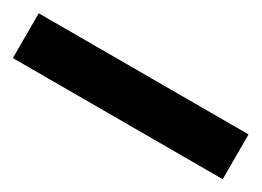

<svg xmlns="http://www.w3.org/2000/svg" viewBox="-23 -1015 547 401"><g transform="rotate(30 250.0 -814.0)"><path d="M503 -760H-3V-868H503Z"/></g></svg>

Font: Noto Sans Cham ExtraBold
Style: Regular
Weight: 800
Version: Version 2.002